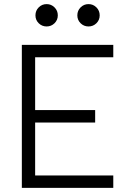

<svg xmlns="http://www.w3.org/2000/svg" viewBox="-20 -911 626 931"><path d="M85.9 0V-693.4H529.3V-633.3H150.4V-377.4H441.4V-316.9H150.4V-60.1H529.3V0ZM206.1 -782.7Q183.6 -782.7 167.7 -798.3Q151.9 -814 151.9 -836.4Q151.9 -859.4 167.7 -875.2Q183.6 -891.1 206.1 -891.1Q228.5 -891.1 244.4 -875.2Q260.3 -859.4 260.3 -836.4Q260.3 -814 244.4 -798.3Q228.5 -782.7 206.1 -782.7ZM409.2 -782.7Q386.7 -782.7 370.8 -798.3Q355 -814 355 -836.4Q355 -859.4 370.8 -875.2Q386.7 -891.1 409.2 -891.1Q431.6 -891.1 447.5 -875.2Q463.4 -859.4 463.4 -836.4Q463.4 -814 447.5 -798.3Q431.6 -782.7 409.2 -782.7Z"/></svg>

Font: Cascadia Mono PL Light
Style: Regular
Weight: 300
Monospace: yes
Designer: Aaron Bell
Foundry: Saja Typeworks
Version: Version 2404.023; ttfautohint (v1.8.4)